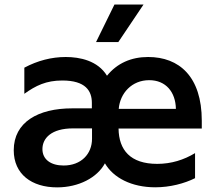

<svg xmlns="http://www.w3.org/2000/svg" viewBox="-20 -799 930 830"><path d="M600.5 -779.5H474.8L395.2 -617.2H491.5ZM852.3 -277C852.3 -468.4 754.3 -552.6 620.4 -552.6C546.9 -552.6 486.2 -525.6 442.5 -471.6C402.7 -536.9 324.9 -552.6 264.2 -552.6C202.8 -552.6 142.4 -536.9 85.2 -506.4V-393.5C134.6 -429 179.7 -451 249.3 -451C350.1 -451 377.1 -405.9 377.1 -354.4V-330.6H291.9C145.2 -330.6 39.4 -271.3 39.4 -149.5C39.4 -46.2 116.8 11 226.9 11C320 11 400.2 -30.9 433.6 -93C469.8 -30.5 548.7 10.7 651.3 10.7C714.8 10.7 777 -5.7 823.2 -28.8V-137.1C775.2 -108 720.5 -90.6 659.8 -90.6C543.3 -90.6 493.6 -150.6 492.5 -243.3H852.3ZM493.3 -328.5C498.9 -396 549.7 -452.4 625 -452.4C697.4 -452.4 739 -400.6 740.4 -328.5ZM377.8 -199.2C377.8 -133.2 330.6 -83.5 255 -83.5C199.6 -83.5 163.4 -109.7 163.4 -154.5C163.4 -201.7 202.4 -244 295.5 -244H377.8Z"/></svg>

Font: TID UI Semi Bold
Style: Regular
Weight: 600
Designer: The TID Project Authors
Foundry: Bakken & Bæck
Version: Version 1.001;hotconv 1.0.109;makeotfexe 2.5.65596